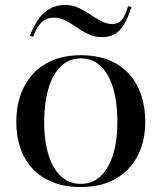

<svg xmlns="http://www.w3.org/2000/svg" viewBox="-20 -737 650 772"><path d="M304.7 -515Q367.1 -515 415.6 -496.1Q464.1 -477.3 497.1 -441.6Q530.1 -406 547.2 -356.4Q564.2 -306.8 564.2 -246Q564.2 -189.3 547.1 -141.7Q530 -94.1 497 -58.8Q463.9 -23.5 415.7 -4.2Q367.5 15 304.7 15Q241.1 15 192.5 -4.2Q143.8 -23.5 111 -58.8Q78.2 -94.1 61.8 -141.7Q45.5 -189.3 45.5 -246Q45.5 -306.8 63.1 -356.4Q80.8 -406 114.3 -441.6Q147.7 -477.3 196 -496.1Q244.2 -515 304.7 -515ZM305.3 -502.2Q256.4 -502.2 223.4 -469.1Q190.5 -436.1 174.1 -378.2Q157.6 -320.4 157.6 -246Q157.6 -193.2 166.5 -147.9Q175.3 -102.6 193.8 -68.9Q212.3 -35.2 240 -16.5Q267.6 2.2 304.7 2.2Q341.5 2.2 369 -16.3Q396.4 -34.7 415.1 -68.5Q433.9 -102.2 442.9 -147.5Q452 -192.8 452 -246Q452 -301.7 443.2 -348.4Q434.3 -395.2 416 -429.7Q397.7 -464.3 370 -483.2Q342.4 -502.2 305.3 -502.2ZM390.1 -587.7Q360.7 -587.7 335.6 -599.5Q310.6 -611.3 288.2 -626.9Q265.8 -642.5 243.8 -654.3Q221.9 -666 198.1 -666Q166.9 -666 147.1 -647.1Q127.3 -628.2 112.7 -588.9L100.6 -592.6Q113.1 -628.2 131.9 -656.4Q150.8 -684.5 178.3 -700.8Q205.7 -717.1 242.9 -717.1Q271.2 -717.1 295.8 -705.5Q320.3 -694 342.8 -678.8Q365.2 -663.6 387.1 -652.1Q409 -640.5 431 -640.5Q456.1 -640.5 470.5 -658.1Q484.9 -675.7 494.9 -712L508.8 -709.2Q494.5 -664.7 478.2 -638.1Q461.9 -611.5 441.1 -599.6Q420.2 -587.7 390.1 -587.7Z"/></svg>

Font: Kalnia Thin
Style: Regular
Weight: 100
Version: Version 1.105